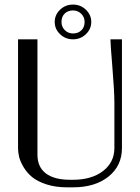

<svg xmlns="http://www.w3.org/2000/svg" viewBox="-20 -803 606 831"><path d="M240 -761Q263.2 -783.2 295.9 -783.2Q328.6 -783.2 351.8 -761Q375 -738.8 375 -708Q375 -677.2 351.8 -655Q328.6 -632.8 295.9 -632.8Q263.2 -632.8 240 -655Q216.8 -677.2 216.8 -708Q216.8 -738.8 240 -761ZM295.9 -658.2Q318.4 -658.2 332.3 -671.9Q346.2 -685.5 346.2 -708Q346.2 -729 331.5 -743.4Q316.9 -757.8 295.9 -757.8Q273.4 -757.8 259.8 -744.1Q246.1 -730.5 246.1 -708Q246.1 -687 260.5 -672.6Q274.9 -658.2 295.9 -658.2ZM58.1 -632.8H142.1V-132.8Q142.1 -80.6 178.2 -52.7Q214.4 -24.9 283.2 -24.9H295.9Q376.5 -24.9 425.8 -62.7Q475.1 -100.6 475.1 -162.1V-358.9Q475.1 -405.8 466.6 -509.5Q458 -613.3 458 -632.8H507.8V-162.1Q507.8 -85.4 449.7 -38.8Q391.6 7.8 295.9 7.8H271Q220.2 7.8 180.7 -5.1Q141.1 -18.1 118.7 -36.9Q96.2 -55.7 81.8 -80.1Q67.4 -104.5 62.7 -124.3Q58.1 -144 58.1 -162.1Z"/></svg>

Font: Resagokr
Style: Regular
Weight: 500
Designer: gluk
Foundry: gluk
Version: Version 0.95